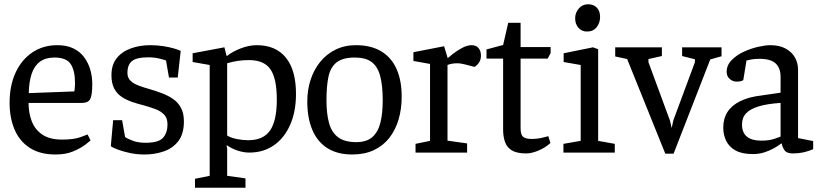

<svg xmlns="http://www.w3.org/2000/svg" viewBox="-20 -716 3856 901"><path d="M241 9Q167 9 119 -22.5Q71 -54 48 -109Q25 -164 25 -233Q25 -315 53.5 -376Q82 -437 132.5 -470.5Q183 -504 249 -504Q293 -504 324 -489Q355 -474 374.5 -448Q394 -422 403.5 -389.5Q413 -357 413 -322Q413 -268 403 -250.5Q393 -233 365 -233H114Q114 -186 129 -147Q144 -108 178.5 -84.5Q213 -61 271 -61Q326 -61 356.5 -72Q387 -83 391 -85L405 -57Q402 -54 381.5 -38Q361 -22 325.5 -6.5Q290 9 241 9ZM115 -279 329 -287Q332 -305 332 -327Q332 -384 312 -415Q292 -446 235 -446Q194 -446 167.5 -426.5Q141 -407 128.5 -369.5Q116 -332 115 -279Z M658 9Q622 9 589.5 2Q557 -5 533 -14Q509 -23 500 -30L511 -152H553L567 -73Q580 -64 604.5 -55Q629 -46 663 -46Q725 -46 745.5 -70Q766 -94 766 -132Q766 -162 750 -178.5Q734 -195 708 -204.5Q682 -214 653 -222Q625 -229 599 -238Q573 -247 551 -261.5Q529 -276 516 -300.5Q503 -325 503 -363Q503 -411 527 -442Q551 -473 593 -488.5Q635 -504 685 -504Q717 -504 746 -499.5Q775 -495 797 -488.5Q819 -482 828 -477L814 -352H773L759 -432Q753 -435 728.5 -441Q704 -447 677 -447Q621 -447 599.5 -429.5Q578 -412 578 -374Q578 -351 592.5 -337Q607 -323 631.5 -314Q656 -305 685 -297Q712 -289 740 -278.5Q768 -268 791.5 -252Q815 -236 829 -210.5Q843 -185 843 -146Q843 -88 817 -54Q791 -20 748.5 -5.5Q706 9 658 9Z M895 165V123L964 109V-411L884 -425V-466L1033 -494L1043 -455L1045 -453Q1069 -473 1108.5 -488.5Q1148 -504 1185 -504Q1274 -504 1321.5 -445.5Q1369 -387 1369 -275Q1369 -192 1341.5 -130Q1314 -68 1265 -34Q1216 0 1150 0Q1123 0 1094.5 -9.5Q1066 -19 1044 -35V-29L1046 -19V109L1132 121V165ZM1145 -58Q1216 -58 1247.5 -104Q1279 -150 1279 -248Q1279 -348 1249 -391Q1219 -434 1149 -434Q1122 -434 1097 -430.5Q1072 -427 1046 -419V-80Q1064 -69 1091.5 -63.5Q1119 -58 1145 -58Z M1633 9Q1563 9 1516 -21Q1469 -51 1445.5 -107Q1422 -163 1422 -240Q1422 -294 1437.5 -341.5Q1453 -389 1482.5 -425.5Q1512 -462 1554.5 -483Q1597 -504 1650 -504Q1722 -504 1770 -474.5Q1818 -445 1841.5 -391Q1865 -337 1865 -263Q1865 -205 1850.5 -155.5Q1836 -106 1807 -69Q1778 -32 1734.5 -11.5Q1691 9 1633 9ZM1652 -49Q1700 -49 1727 -72.5Q1754 -96 1765 -140Q1776 -184 1776 -245Q1776 -315 1764 -359.5Q1752 -404 1724 -425Q1696 -446 1645 -446Q1589 -446 1560 -423.5Q1531 -401 1521.5 -356.5Q1512 -312 1512 -245Q1512 -183 1524 -139Q1536 -95 1566.5 -72Q1597 -49 1652 -49Z M1930 0V-41L1998 -55V-416L1920 -430V-471L2064 -499L2081 -443Q2086 -448 2104.5 -462.5Q2123 -477 2147.5 -490.5Q2172 -504 2193 -504Q2214 -504 2225.5 -490.5Q2237 -477 2237 -455Q2237 -438 2229.5 -425Q2222 -412 2207 -402L2165 -413Q2153 -416 2144 -417.5Q2135 -419 2124 -419Q2113 -419 2101 -417Q2089 -415 2080 -411V-56L2172 -43V0Z M2449 4Q2406 4 2382.5 -10Q2359 -24 2350 -49.5Q2341 -75 2341 -107V-441H2263V-484L2341 -505L2365 -609H2423V-495H2564V-467L2550 -441H2423V-114Q2423 -83 2435.5 -73.5Q2448 -64 2473 -64Q2501 -64 2524 -69.5Q2547 -75 2553 -77L2563 -45Q2539 -23 2507 -9.5Q2475 4 2449 4Z M2624 0V-41L2705 -55V-411L2625 -425V-466L2763 -494L2787 -485V-55L2865 -41V0ZM2735 -568Q2710 -568 2694.5 -585.5Q2679 -603 2679 -630Q2679 -656 2696 -676Q2713 -696 2740 -696Q2765 -696 2780.5 -680.5Q2796 -665 2796 -636Q2796 -609 2780 -588.5Q2764 -568 2735 -568Z M3102 5 2923 -439 2867 -451V-494H3086V-453L3023 -439V-424L3124 -150L3132 -115L3140 -152L3241 -424V-438L3181 -453V-494H3366V-452L3313 -437L3141 5Z M3513 7Q3462 7 3431.5 -10Q3401 -27 3387.5 -55.5Q3374 -84 3374 -117Q3374 -159 3393.5 -190Q3413 -221 3453 -241Q3493 -261 3553 -268L3643 -281V-356Q3643 -385 3631.5 -404Q3620 -423 3598.5 -431.5Q3577 -440 3545 -440Q3520 -440 3503 -436.5Q3486 -433 3483 -432L3468 -340Q3467 -339 3460 -336Q3453 -333 3436 -333Q3419 -333 3404.5 -345.5Q3390 -358 3390 -379Q3390 -410 3413.5 -434Q3437 -458 3471 -473.5Q3505 -489 3539 -496.5Q3573 -504 3594 -504Q3637 -504 3666 -488.5Q3695 -473 3710 -447Q3725 -421 3725 -389V-68L3796 -54V-16Q3793 -15 3780.5 -10Q3768 -5 3747.5 -0.5Q3727 4 3700 4Q3672 4 3661.5 -11Q3651 -26 3649 -42H3645Q3630 -30 3609.5 -19Q3589 -8 3565 -0.5Q3541 7 3513 7ZM3553 -56Q3591 -56 3617 -65.5Q3643 -75 3643 -75V-233Q3581 -229 3541 -217Q3501 -205 3481.5 -184.5Q3462 -164 3462 -132Q3462 -56 3553 -56Z"/></svg>

Font: Faustina
Style: Regular
Weight: 400
Designer: Alfonso Garcia
Foundry: http://www.omnibus-type.com
Version: Version 1.200